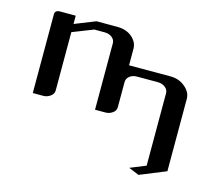

<svg xmlns="http://www.w3.org/2000/svg" viewBox="-78 -411 799 698"><g transform="rotate(15 321.0 -62.0)"><path d="M47.9 0V-295.9Q47.9 -312 66.9 -312H126V-280.8L204.1 -312H282.2Q316.4 -312 337.9 -293.9Q359.9 -274.9 359.9 -250V-188H516.1Q547.9 -188 570.8 -168.9Q594.2 -149.4 594.2 -125V147.9L496.1 188L457 171.9L516.1 147.9V-125Q516.1 -138.2 504.4 -147Q492.7 -155.8 477.1 -155.8H398.9Q381.8 -155.8 371.1 -147Q359.9 -138.2 359.9 -125V-30.8Q359.9 -16.6 348.1 -8.8Q336.4 0 320.8 0H282.2V-250Q282.2 -263.2 271 -272Q259.8 -280.8 243.2 -280.8H204.1L126 -250V-30.8Q126 -17.1 113.8 -8.8Q102.1 0 86.9 0Z"/></g></svg>

Font: Hhenum
Style: Regular
Weight: 400
Designer: T. Christopher White
Version: Version 1.0